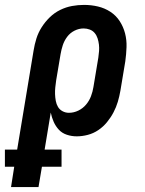

<svg xmlns="http://www.w3.org/2000/svg" viewBox="-73 -548 593 783"><path d="M-28 215 -15 132H-53V62H-3L64 -342Q68 -367 75.5 -391Q83 -415 97 -437Q111 -459 130 -477.5Q149 -496 172.5 -507.5Q196 -519 220.5 -523.5Q245 -528 270 -528Q299 -528 326.5 -521.5Q354 -515 377 -500Q400 -485 415 -462Q430 -439 437 -412Q444 -385 443 -356Q442 -327 438 -298L418 -178Q414 -155 407.5 -133Q401 -111 390 -90Q379 -69 363.5 -50Q348 -31 328 -17.5Q308 -4 285 2Q262 8 240 8Q219 8 199.5 1.5Q180 -5 167 -19Q154 -33 146 -51Q138 -69 134 -89L109 62H178V132H98L84 215ZM208 -88Q228 -88 246.5 -97Q265 -106 278 -121.5Q291 -137 298 -155.5Q305 -174 308 -193L328 -313Q330 -327 331 -340Q332 -353 330.5 -366Q329 -379 325 -391.5Q321 -404 313 -413.5Q305 -423 293 -427.5Q281 -432 268 -432Q249 -432 231 -423Q213 -414 201 -398Q189 -382 183 -363.5Q177 -345 174 -327L156 -220Q154 -206 152.5 -192Q151 -178 151.5 -164Q152 -150 154.5 -136.5Q157 -123 163.5 -112Q170 -101 182 -94.5Q194 -88 208 -88Z"/></svg>

Font: Iosevka Gothic
Style: Bold Italic
Weight: 700
Italic angle: -9°
Monospace: yes
Designer: Belleve Invis
Foundry: Belleve Invis
Version: Version 15.5.1; ttfautohint (v1.8.4)